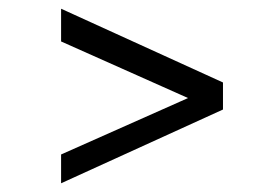

<svg xmlns="http://www.w3.org/2000/svg" viewBox="-20 -566 600 440"><path d="M120 -146V-212L471 -368L491 -350V-315ZM120 -471V-546L491 -377V-333L470 -315Z"/></svg>

Font: Roboto Serif 28pt
Style: Regular
Weight: 400
Designer: Greg Gazdowicz
Foundry: Commercial Type
Version: Version 1.008